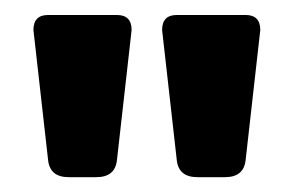

<svg xmlns="http://www.w3.org/2000/svg" viewBox="-20 -767 390 255"><path d="M214.8 -747.1Q214.8 -747.1 306.2 -747.1Q325.7 -747.1 325.7 -727.1Q325.7 -727.1 325.2 -722.7L306.2 -554.2Q303.7 -531.7 278.8 -531.7H242.2Q217.3 -531.7 214.8 -554.2L195.8 -722.7Q195.8 -722.7 195.3 -727.1Q195.3 -747.1 214.8 -747.1ZM43.9 -747.1H135.3Q154.8 -747.1 154.8 -727.1L154.3 -722.7L135.3 -554.2Q132.8 -531.7 107.9 -531.7H71.3Q46.4 -531.7 43.9 -554.2L24.9 -722.7L24.4 -727.1Q24.4 -747.1 43.9 -747.1Z"/></svg>

Font: Simply Serif
Style: Bold
Weight: 700
Designer: Wojciech Kalinowski "wmk69" (wmk69@o2.pl)
Foundry: Wojciech Kalinowski "wmk69" (wmk69@o2.pl)
Version: Version 1.0.0; 2022-02-18